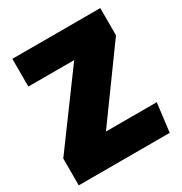

<svg xmlns="http://www.w3.org/2000/svg" viewBox="-164 -816 885 936"><g transform="rotate(-30 278.5 -348.0)"><path d="M533 -696V-543L256 -161H542L522 0H10V-151L296 -540H38V-696Z"/></g></svg>

Font: Fira Sans Black
Style: Regular
Weight: 900
Designer: Carrois Corporate & Edenspiekermann AG
Foundry: Carrois Corporate GbR & Edenspiekermann AG
Version: Version 4.203